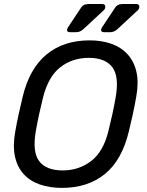

<svg xmlns="http://www.w3.org/2000/svg" viewBox="-20 -907 717 937"><path d="M282.1 10Q222.6 10 174.7 -6.6Q126.7 -23.2 95.6 -57.2Q64.5 -91.2 53.1 -142.9Q41.8 -194.6 54.4 -264.9Q62.2 -309.1 71 -349.4Q79.8 -389.7 90.6 -434.4Q123.6 -572.7 207.2 -641.3Q290.8 -710 417.1 -710Q477.4 -710 524.9 -692.8Q572.4 -675.6 603.6 -641Q634.7 -606.4 646.1 -555Q657.4 -503.6 644.8 -434.4Q637 -389.7 628.2 -349.4Q619.4 -309.1 608.6 -264.9Q574.6 -124.4 491.1 -57.2Q407.6 10 282.1 10ZM286.2 -75.3Q364.7 -75.3 424.9 -121.2Q485.1 -167.1 509.7 -270.1Q520.7 -314.7 528.5 -350.2Q536.3 -385.7 544.1 -429.9Q562.6 -532.9 528.3 -578.8Q493.9 -624.7 413.1 -624.7Q333.2 -624.7 274.2 -578.8Q215.3 -532.9 189.7 -429.9Q178.9 -385.7 171.1 -350.2Q163.3 -314.7 155.3 -270.1Q136.9 -167.1 170.7 -121.2Q204.5 -75.3 286.2 -75.3ZM487.1 -750Q472.7 -750 473.3 -761.9Q473.5 -765.1 475.3 -768.7Q477.1 -772.3 479.1 -775.3L541 -868.5Q547.2 -878.5 556.6 -883Q566 -887.5 582 -887.5H643.9Q660.9 -887.5 659.9 -872.6Q659.7 -863.9 652.6 -857.1L552.4 -764Q536.4 -750 518.6 -750ZM320.9 -750Q306.6 -750 307.1 -761.9Q307.3 -765.1 309.1 -768.7Q310.9 -772.3 312.9 -775.3L374.8 -868.5Q381 -878.5 390.4 -883Q399.8 -887.5 415.8 -887.5H477.7Q494.7 -887.5 493.7 -872.6Q493.6 -863.9 486.4 -857.1L386.2 -764Q370.2 -750 352.4 -750Z"/></svg>

Font: Rubik Light
Style: Italic
Weight: 300
Italic angle: -12°
Designer: Hubert and Fischer
Foundry: Hubert and Fischer
Version: Version 2.300;gftools[0.9.30]